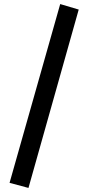

<svg xmlns="http://www.w3.org/2000/svg" viewBox="-20 -743 434 944"><path d="M120 181 27 156 276 -723 367 -696Z"/></svg>

Font: EauTest
Style: Bold
Weight: 700
Designer: Christian Thalmann (Catharsis Fonts)
Version: Version 0.001;PS 000.001;hotconv 1.0.88;makeotf.lib2.5.64775